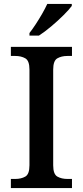

<svg xmlns="http://www.w3.org/2000/svg" viewBox="-20 -951 418 971"><path d="M35 0V-46H57Q87 -46 108 -58Q129 -70 129 -115V-599Q129 -644 108 -656Q87 -668 57 -668H35V-714H344V-668H321Q291 -668 270 -656Q249 -644 249 -599V-115Q249 -70 270 -58Q291 -46 321 -46H344V0ZM129 -784Q144 -803 161 -829Q178 -855 193.5 -882Q209 -909 219 -931H343V-921Q331 -904 302 -875Q273 -846 239 -817.5Q205 -789 177 -771H129Z"/></svg>

Font: Noto Serif Tibetan Medium
Style: Regular
Weight: 500
Designer: Monotype Design Team
Foundry: Monotype Imaging Inc.
Version: Version 2.103; ttfautohint (v1.8.4.7-5d5b)